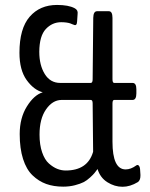

<svg xmlns="http://www.w3.org/2000/svg" viewBox="-20 -732 594 761"><path d="M240.2 -56.2Q326.7 -56.2 348.6 -128.9Q349.1 -130.9 349.1 -131.3L347.2 -322.3Q347.2 -335.9 339.8 -335.9H223.6Q188 -335.4 162.4 -298.3Q136.7 -261.2 136.7 -198.7Q136.7 -157.7 147 -128.2Q157.2 -98.6 173.8 -84Q190.4 -69.3 207 -62.7Q223.6 -56.2 240.2 -56.2ZM230.5 7.8Q192.9 7.8 163.1 -2.9Q133.3 -13.7 108.9 -37.1Q84.5 -60.5 71.3 -102.1Q58.1 -143.6 58.1 -200.7Q58.1 -264.2 86.4 -309.8Q114.7 -355.5 149.4 -366.2Q113.8 -375.5 85.4 -415Q57.1 -454.6 57.1 -522.9Q57.1 -619.1 97.7 -665.8Q138.2 -712.4 206.1 -712.4Q251 -712.4 275.4 -699.7Q290 -692.4 287.6 -676.8L285.6 -647Q285.2 -637.2 281.7 -634Q278.3 -630.9 272.5 -633.8Q272 -633.8 267.3 -635.7Q262.7 -637.7 258.1 -639.4Q253.4 -641.1 243.7 -642.6Q233.9 -644 222.7 -644Q187 -644 161.6 -616.9Q136.2 -589.8 135.7 -526.9Q135.7 -473.6 157.5 -438.5Q179.2 -403.3 218.8 -403.3H339.8Q347.2 -403.3 347.2 -418L349.6 -661.1Q350.1 -687.5 364.7 -687.5H411.6Q425.8 -687.5 425.8 -661.1V-418Q425.8 -403.3 432.6 -403.3H505.4Q520.5 -403.3 520.5 -378.4V-361.8Q520.5 -335.9 505.4 -335.9H432.6Q425.8 -335.9 425.8 -321.8V-170.4Q425.8 -60.5 478 -60.5Q498.5 -60.5 520 -76.2Q525.4 -80.1 529.8 -75.9Q534.2 -71.8 535.2 -61L536.6 -39.6V-35.2Q536.6 -17.6 526.4 -10.3Q495.6 8.3 465.8 8.3Q434.1 8.3 405.5 -9.8Q377 -27.8 366.7 -62Q358.9 -51.8 354.5 -46.1Q350.1 -40.5 337.2 -28.6Q324.2 -16.6 311.3 -10Q298.3 -3.4 276.9 2.2Q255.4 7.8 230.5 7.8Z"/></svg>

Font: BenchNine
Style: Regular
Weight: 400
Designer: Vernon Adams
Foundry: Vernon Adams
Version: Version 1 ; ttfautohint (v0.92.18-e454-dirty) -l 8 -r 50 -G 